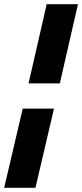

<svg xmlns="http://www.w3.org/2000/svg" viewBox="-33 -733 394 921"><path d="M341 -713 254 -333H104L191 -713ZM226 -212 137 168H-13L76 -212Z"/></svg>

Font: Kantumruy Pro
Style: Italic
Weight: 400
Italic angle: -13°
Designer: Sovichet Tep
Foundry: Sovichet Tep
Version: Version 1.002